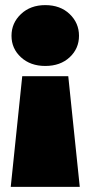

<svg xmlns="http://www.w3.org/2000/svg" viewBox="-20 -577 354 751"><path d="M22 154 67 -279H247L292 154ZM157 -319Q99 -319 62 -353Q25 -387 25 -437Q25 -487 62 -522Q99 -557 157 -557Q216 -557 252.5 -522Q289 -487 289 -437Q289 -387 252.5 -353Q216 -319 157 -319Z"/></svg>

Font: Montserrat Black
Style: Regular
Weight: 900
Designer: Julieta Ulanovsky
Foundry: Julieta Ulanovsky
Version: Version 9.000; ttfautohint (v1.8.4.7-5d5b)